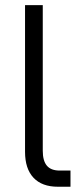

<svg xmlns="http://www.w3.org/2000/svg" viewBox="-20 -710 312 730"><path d="M107.4 -34.2Q75.2 -68.4 75.2 -132.8V-690.4H142.6V-136.7Q142.6 -98.6 158.2 -80.1Q173.8 -61.5 207 -61.5H248V0H200.2Q139.6 0 107.4 -34.2Z"/></svg>

Font: Dinish
Style: Regular
Weight: 400
Designer: Bert Driehuis
Foundry: Playbeing
Version: Version 3.006; git-39231f3c-release